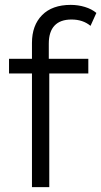

<svg xmlns="http://www.w3.org/2000/svg" viewBox="-20 -767 415 787"><path d="M180 -588V-526H342V-466H182V0H111V-466H17V-526H111V-591Q111 -663 152.5 -705Q194 -747 270 -747Q300 -747 328 -738.5Q356 -730 375 -714L351 -661Q320 -687 273 -687Q227 -687 203.5 -662Q180 -637 180 -588Z"/></svg>

Font: Montserrat-Regular
Style: Regular
Weight: 400
Version: Version 7.200